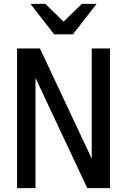

<svg xmlns="http://www.w3.org/2000/svg" viewBox="-20 -970 656 990"><path d="M68 0V-720H186L474 -107L453 -104V-720H547V0H430L142 -613L163 -616V0ZM259 -793 137 -950H214L349 -818H266L402 -950H478L356 -793Z"/></svg>

Font: Instrument Sans SemiCondensed Medium
Style: Regular
Weight: 500
Width: 4
Designer: Rodrigo Fuenzalida
Foundry: fragTYPE
Version: Version 1.000;gftools[0.9.28]